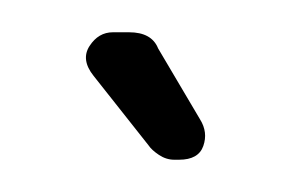

<svg xmlns="http://www.w3.org/2000/svg" viewBox="-20 -447 179 119"><path d="M88 -348Q83 -348 78.5 -351Q74 -354 72 -357L38 -400Q30 -410 35.5 -418.5Q41 -427 50 -427H60Q74 -427 78 -417L104 -373Q109 -365 106 -356.5Q103 -348 91 -348Z"/></svg>

Font: Chathura ExtraBold
Style: Regular
Weight: 800
Designer: Appaji Ambarisha Darbha
Foundry: Aditya Fonts
Version: Version 1.002 2016